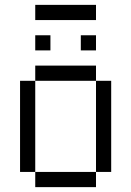

<svg xmlns="http://www.w3.org/2000/svg" viewBox="-20 -770 540 790"><path d="M187.5 -562.5V-625H125V-562.5ZM375 -562.5V-625H312.5V-562.5ZM375 -687.5V-750H125V-687.5ZM125 -62.5V0H375V-62.5ZM125 -62.5Q125 -62.5 125 -437.5H62.5Q62.5 -437.5 62.5 -62.5ZM375 -62.5H437.5Q437.5 -62.5 437.5 -437.5H375Q375 -437.5 375 -62.5ZM125 -437.5H375V-500H125Z"/></svg>

Font: CalcUnifontExMono
Style: Regular
Weight: 500
Version: Version 15.0.06